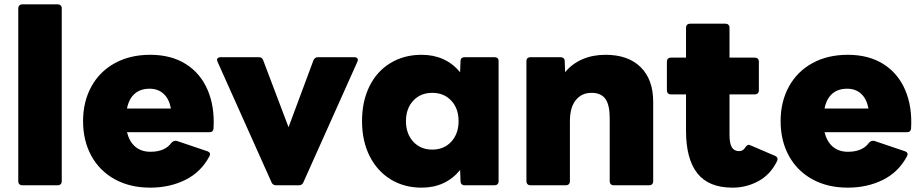

<svg xmlns="http://www.w3.org/2000/svg" viewBox="-20 -810 4241 883"><path d="M64 24V-772Q64 -780 69 -785Q74 -790 82 -790H246Q254 -790 259 -785Q264 -780 264 -772V24Q264 32 259 37Q254 42 246 42H82Q74 42 69 37Q64 32 64 24Z M362 -253Q362 -342 400 -411.5Q438 -481 508 -519.5Q578 -558 671 -558Q767 -558 834.5 -515.5Q902 -473 935 -396Q968 -319 962 -219Q960 -202 943 -202H564Q575 -158 602.5 -135Q630 -112 672 -112Q739 -112 769 -154Q779 -165 793 -162L935 -114Q946 -109 946 -101Q946 -97 943 -91Q904 -18 832 17.5Q760 53 671 53Q578 53 508 14.5Q438 -24 400 -93.5Q362 -163 362 -253ZM668 -402Q626 -402 599.5 -379Q573 -356 564 -311H766Q758 -355 732.5 -378.5Q707 -402 668 -402Z M1229 29 980 -527Q978 -533 978 -535Q978 -540 982.5 -543.5Q987 -547 994 -547H1170Q1185 -547 1190 -534L1307 -225L1422 -534Q1429 -547 1442 -547H1610Q1617 -547 1621.5 -543.5Q1626 -540 1626 -535Q1626 -533 1624 -527L1375 29Q1369 42 1355 42H1249Q1235 42 1229 29Z M1645 -253Q1645 -344 1679 -413Q1713 -482 1775.5 -520Q1838 -558 1919 -558Q2029 -558 2096 -478L2098 -530Q2098 -538 2103 -542.5Q2108 -547 2116 -547H2255Q2263 -547 2268 -542.5Q2273 -538 2273 -530V24Q2273 32 2268 37Q2263 42 2255 42H2116Q2108 42 2103 37Q2098 32 2098 24L2096 -28Q2029 53 1919 53Q1838 53 1776 14.5Q1714 -24 1679.5 -93Q1645 -162 1645 -253ZM1968 -122Q2022 -122 2055.5 -158.5Q2089 -195 2089 -253Q2089 -311 2055.5 -347Q2022 -383 1968 -383Q1914 -383 1880.5 -347Q1847 -311 1847 -253Q1847 -195 1880.5 -158.5Q1914 -122 1968 -122Z M2401 24V-530Q2401 -538 2406 -542.5Q2411 -547 2419 -547H2558Q2566 -547 2571.5 -542.5Q2577 -538 2577 -530L2579 -478Q2611 -517 2658.5 -537.5Q2706 -558 2765 -558Q2869 -558 2926.5 -501Q2984 -444 2984 -342V24Q2984 32 2979 37Q2974 42 2966 42H2802Q2794 42 2789 37Q2784 32 2784 24V-267Q2784 -328 2764 -355.5Q2744 -383 2700 -383Q2655 -383 2628 -349.5Q2601 -316 2601 -253V24Q2601 32 2596 37Q2591 42 2583 42H2419Q2411 42 2406 37Q2401 32 2401 24Z M3135 -208V-376H3065Q3057 -376 3052 -381Q3047 -386 3047 -394V-527Q3047 -535 3052 -540Q3057 -545 3065 -545H3135V-683Q3135 -691 3140 -696Q3145 -701 3153 -701H3317Q3325 -701 3330 -696Q3335 -691 3335 -683V-545H3452Q3460 -545 3465 -540Q3470 -535 3470 -527V-394Q3470 -386 3465 -381Q3460 -376 3452 -376H3335V-189Q3335 -151 3345.5 -133Q3356 -115 3379 -115Q3389 -115 3396.5 -120Q3404 -125 3411 -137Q3418 -144 3423 -144Q3427 -144 3433 -141L3545 -93Q3556 -88 3556 -78Q3556 -74 3552 -66Q3522 -6 3467 23.5Q3412 53 3349 53Q3239 53 3187 -13Q3135 -79 3135 -208Z M3570 -253Q3570 -342 3608 -411.5Q3646 -481 3716 -519.5Q3786 -558 3879 -558Q3975 -558 4042.5 -515.5Q4110 -473 4143 -396Q4176 -319 4170 -219Q4168 -202 4151 -202H3772Q3783 -158 3810.5 -135Q3838 -112 3880 -112Q3947 -112 3977 -154Q3987 -165 4001 -162L4143 -114Q4154 -109 4154 -101Q4154 -97 4151 -91Q4112 -18 4040 17.5Q3968 53 3879 53Q3786 53 3716 14.5Q3646 -24 3608 -93.5Q3570 -163 3570 -253ZM3876 -402Q3834 -402 3807.5 -379Q3781 -356 3772 -311H3974Q3966 -355 3940.5 -378.5Q3915 -402 3876 -402Z"/></svg>

Font: LINE Seed JP_TTF ExtraBold
Style: Regular
Weight: 800
Designer: LY Corporation & Fontrix & Fontworks
Version: Version 1.015